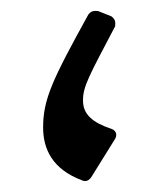

<svg xmlns="http://www.w3.org/2000/svg" viewBox="-20 -315 290 350"><path d="M129.4 13.7C131.3 14.6 133.3 15.1 135.3 15.1C139.6 15.1 143.6 12.2 146.5 7.8L189.9 -62C191.4 -64.5 191.9 -66.4 191.9 -68.9C191.9 -73.7 189 -78.1 183.1 -80.1C148.4 -91.8 131.3 -106.5 131.3 -131.8C131.3 -157.2 141.6 -175.3 189.9 -267.1C190.9 -275.9 189.5 -280.3 183.1 -285.2L158.7 -294.9C150.9 -295.4 146.5 -295.4 141.1 -288.6C75.7 -169.9 58.6 -134.3 58.6 -82.5C58.6 -42.5 76.2 -6.3 129.4 13.7Z"/></svg>

Font: Pfont
Style: Regular
Weight: 400
Designer: Damoon Khanjanzadeh
Foundry: pfont
Version: Version 1.000;PS 000.300;hotconv 1.0.88;makeotf.lib2.5.64775